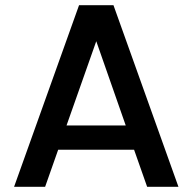

<svg xmlns="http://www.w3.org/2000/svg" viewBox="-20 -716 737 736"><path d="M494 -142H203L153 0H34L283 -696H415L664 0H544ZM462 -235 349 -558 235 -235Z"/></svg>

Font: Poppins Medium A&M
Style: Regular
Weight: 500
Designer: Ninad Kale (Devanagari), Jonny Pinhorn (Latin)
Foundry: Indian Type Foundry
Version: 4.004